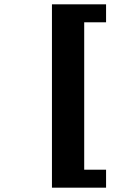

<svg xmlns="http://www.w3.org/2000/svg" viewBox="-20 -706 640 887"><path d="M220 161V-686H470V-603H369V78H470V161Z"/></svg>

Font: Chivo Mono Black
Style: Regular
Weight: 900
Designer: Hector Gatti
Foundry: Omnibus-Type
Version: Version 1.008